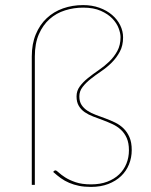

<svg xmlns="http://www.w3.org/2000/svg" viewBox="-20 -727 593 755"><path d="M307 -707Q342 -707 371 -696.5Q400 -686 420.8 -668.2Q441.5 -650.5 452.8 -627.5Q464 -604.5 464 -580Q464 -547.5 451.2 -523.8Q438.5 -500 419.5 -481Q400.5 -462 378 -446.8Q355.5 -431.5 336.5 -416.5Q317.5 -401.5 304.8 -385Q292 -368.5 292 -348Q292 -327.5 300.8 -314.2Q309.5 -301 324 -291.5Q338.5 -282 357 -275.2Q375.5 -268.5 395 -261.2Q414.5 -254 433 -245Q451.5 -236 466 -221.8Q480.5 -207.5 489.2 -187.2Q498 -167 498 -137Q498 -107 487.2 -80.5Q476.5 -54 456 -34.5Q435.5 -15 405.8 -3.5Q376 8 338 8Q311.5 8 290.8 3.8Q270 -0.5 252.2 -8Q234.5 -15.5 219.2 -26.5Q204 -37.5 189 -51L192 -54Q193.5 -55.5 194.5 -56.2Q195.5 -57 198 -57Q202 -57 211 -48.5Q220 -40 236.2 -29.5Q252.5 -19 277.2 -10.5Q302 -2 338 -2Q374 -2 401.8 -12.5Q429.5 -23 448.5 -41.2Q467.5 -59.5 477.2 -83.8Q487 -108 487 -136Q487 -165 478.2 -184.5Q469.5 -204 455 -217.2Q440.5 -230.5 422 -239Q403.5 -247.5 384 -254.8Q364.5 -262 346 -269Q327.5 -276 313 -286Q298.5 -296 289.8 -310.8Q281 -325.5 281 -348Q281 -370 293.8 -387.2Q306.5 -404.5 325.8 -420Q345 -435.5 367.5 -450.8Q390 -466 409.2 -484.5Q428.5 -503 441.2 -526.2Q454 -549.5 454 -581Q454 -596 446.5 -616Q439 -636 421.8 -654Q404.5 -672 376.2 -684.5Q348 -697 307 -697Q270 -697 235.8 -686.2Q201.5 -675.5 175.2 -652.2Q149 -629 133 -592.8Q117 -556.5 117 -505V0H105V-505Q105 -554.5 120.8 -592.2Q136.5 -630 163.8 -655.5Q191 -681 227.8 -694Q264.5 -707 307 -707Z"/></svg>

Font: Lato Hairline
Style: Regular
Weight: 250
Designer: Lukasz Dziedzic
Foundry: Lukasz Dziedzic
Version: Version 1.104; Western+Polish opensource